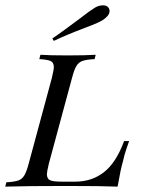

<svg xmlns="http://www.w3.org/2000/svg" viewBox="-47 -694 546 714"><path d="M410.5 -95.2Q401.6 -65.3 390.3 0Q333.9 -2.4 198.4 -2.4Q49.2 -2.4 -27.4 0L-23.4 -16.1Q5.6 -17.7 20.2 -22.6Q34.7 -27.4 43.1 -41.1Q51.6 -54.8 59.7 -85.5L146 -404.8Q153.2 -435.5 153.2 -444.4Q153.2 -461.3 141.5 -466.9Q129.8 -472.6 99.2 -474.2L103.2 -490.3Q136.3 -487.9 205.6 -487.9Q270.2 -487.9 308.9 -490.3L304.8 -474.2Q275 -472.6 260.5 -467.7Q246 -462.9 237.5 -449.2Q229 -435.5 221 -404.8L134.7 -85.5Q127.4 -54.8 127.4 -46.8Q127.4 -29 139.1 -23.8Q150.8 -18.5 182.3 -18.5H233.1Q294.4 -18.5 339.5 -53.6Q384.7 -88.7 414.5 -169.4H433.1Q431.5 -163.7 423.4 -141.1Q415.3 -118.5 410.5 -95.2ZM247.6 -623.4Q287.1 -654 305.6 -665.3Q320.2 -674.2 336.3 -674.2Q353.2 -674.2 358.9 -661.3Q360.5 -656.5 360.5 -653.2Q360.5 -642.7 352 -633.5Q343.5 -624.2 332.3 -617.7Q316.9 -608.9 294.8 -600.4Q272.6 -591.9 268.5 -590.3Q198.4 -563.7 153.2 -541.9L147.6 -550.8Q181.5 -574.2 210.1 -595.6Q238.7 -616.9 247.6 -623.4Z"/></svg>

Font: Playfair Display SC
Style: Italic
Weight: 400
Italic angle: -14°
Designer: Claus Eggers Sørensen
Foundry: Claus Eggers Sørensen
Version: Version 1.202; ttfautohint (v1.6)